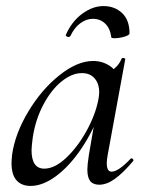

<svg xmlns="http://www.w3.org/2000/svg" viewBox="-20 -600 477 633"><path d="M18 -62Q18 -71 20 -91Q30 -160 73.5 -232.5Q117 -305 176 -352Q235 -399 287 -399Q319 -399 344.5 -381Q370 -363 373 -328L325 -357Q339 -359 356.5 -373.5Q374 -388 381 -407Q383 -409 385 -409Q388 -409 391 -407.5Q394 -406 393 -405L335 -89Q332 -73 332 -62Q332 -34 348 -34Q370 -34 411 -77Q412 -78 414 -78Q417 -78 419 -74.5Q421 -71 419 -69Q386 -30 359 -10.5Q332 9 307 9Q287 9 277.5 -3Q268 -15 268 -41Q268 -57 273 -89L297 -229L316 -246Q288 -169 248.5 -110.5Q209 -52 165 -19.5Q121 13 81 13Q51 13 34.5 -5.5Q18 -24 18 -62ZM304 -270Q307 -284 307 -296Q307 -324 292 -341.5Q277 -359 250 -359Q217 -359 183 -331.5Q149 -304 123 -255Q97 -206 88 -147Q84 -115 84 -105Q84 -44 126 -44Q160 -44 197.5 -79Q235 -114 264.5 -167Q294 -220 304 -270ZM286 -538Q265 -538 245 -523.5Q225 -509 212 -481Q209 -478 206 -478Q202 -478 199 -480.5Q196 -483 197 -485Q217 -530 251.5 -555Q286 -580 321 -580Q358 -580 382.5 -557Q407 -534 407 -490Q407 -484 390 -479Q373 -474 358 -474Q347 -474 347 -477Q343 -507 326.5 -522.5Q310 -538 286 -538Z"/></svg>

Font: Cormorant Garamond Medium
Style: Italic
Weight: 500
Italic angle: -10°
Designer: Christian Thalmann (Catharsis Fonts)
Foundry: Catharsis Fonts
Version: Version 4.000